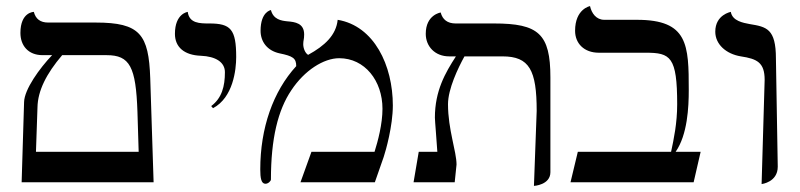

<svg xmlns="http://www.w3.org/2000/svg" viewBox="-20 -598 2625 630"><path d="M51 0H484L473 -341C468 -485 440 -524 294 -524H138C112 -524 97 -536 91 -559C91 -559 47 -559 47 -490C47 -449 72 -417 120 -417H151C110 -374 60 -305 59 -263ZM184 -417H330C406 -417 426 -379 431 -231L435 -100H98L103 -246C104 -300 132 -356 184 -417Z M679 -243C745 -278 755 -369 755 -411C755 -502 737 -521 667 -521C636 -521 601 -521 596 -559C596 -559 554 -554 554 -487C554 -443 585 -417 639 -415C688 -413 718 -394 718 -361C718 -315 708 -276 673 -250Z M1088 -533C1083 -483 1046 -448 991 -418C981 -424 975 -440 975 -453C975 -466 978 -468 978 -485C978 -522 948 -526 923 -528C903 -530 877 -534 869 -565C869 -565 835 -560 835 -497C835 -462 856 -432 897 -423C941 -414 952 -407 952 -381C876 -298 834 -178 834 -42C834 -14 837 5 851 5C860 5 869 -4 869 -9C869 -143 892 -237 936 -302C979 -367 1042 -407 1093 -407C1177 -407 1235 -333 1235 -241C1235 -191 1220 -135 1209 -100H1002L966 0H1210L1239 -83C1246 -104 1269 -185 1269 -252C1269 -383 1208 -513 1088 -533Z M1732 12C1732 12 1786 9 1786 -33V-344C1786 -487 1747 -521 1601 -521H1475C1448 -521 1432 -534 1426 -557C1426 -557 1377 -550 1377 -487C1377 -446 1407 -413 1454 -413H1476C1441 -359 1407 -300 1407 -212C1407 -202 1413 -135 1415 -100H1354L1337 0H1472L1478 -58C1478 -101 1450 -173 1450 -256C1450 -306 1483 -375 1504 -413H1629C1717 -413 1741 -368 1741 -234Z M2070 -533H1963C1936 -533 1921 -555 1916 -578C1916 -578 1867 -569 1867 -497C1867 -456 1896 -425 1945 -425H2099C2180 -425 2202 -412 2202 -256C2202 -194 2191 -142 2182 -100H1876L1852 0H2256L2279 -100H2197C2236 -156 2240 -247 2240 -302C2240 -451 2238 -533 2070 -533Z M2479 6C2479 6 2532 0 2532 -51L2526 -406C2526 -504 2495 -510 2440 -519C2419 -523 2383 -529 2378 -559C2378 -559 2327 -550 2327 -494C2327 -453 2362 -421 2411 -413C2464 -405 2489 -393 2489 -336Z"/></svg>

Font: Libertinus Sans
Style: Regular
Weight: 400
Designer: Philipp H. Poll, Khaled Hosny
Foundry: Caleb Maclennan
Version: Version 7.050;RELEASE